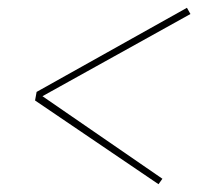

<svg xmlns="http://www.w3.org/2000/svg" viewBox="-20 -587 540 493"><path d="M387 -114 70 -329 74 -351 460 -567 469 -551 89 -340 397 -128Z"/></svg>

Font: Iosevka Thin Oblique
Style: Regular
Weight: 100
Italic angle: -9°
Monospace: yes
Designer: Belleve Invis
Foundry: Belleve Invis
Version: Version 32.5.0; ttfautohint (v1.8.4)